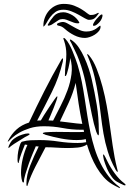

<svg xmlns="http://www.w3.org/2000/svg" viewBox="-20 -938 666 987"><path d="M347 -716Q345 -719 341.5 -725.5Q338 -732 340 -734Q342 -736 346.5 -733Q351 -730 352 -729Q370 -716 385.5 -693Q401 -670 413.5 -642.5Q426 -615 436 -585Q446 -555 452 -528Q467 -462 477.5 -398Q488 -334 488 -266Q488 -264 488.5 -254Q489 -244 485 -242Q482 -244 478.5 -252Q475 -260 474 -263Q462 -300 452.5 -347.5Q443 -395 435 -434Q429 -464 424 -491.5Q419 -519 412.5 -545Q406 -571 397.5 -597.5Q389 -624 377 -653Q375 -657 370.5 -667Q366 -677 361 -687Q356 -697 352 -705.5Q348 -714 347 -716ZM587 25Q576 19 572 17.5Q568 16 557 9Q533 -5 513 -27.5Q493 -50 477 -77Q461 -104 448.5 -134.5Q436 -165 427 -195Q407 -182 379.5 -179.5Q352 -177 329 -177Q300 -177 271.5 -179Q243 -181 214 -181Q186 -129 161.5 -80.5Q137 -32 123 10Q123 11 122 14.5Q121 18 119 18Q116 18 116 11Q116 4 116 2Q116 -38 135.5 -87.5Q155 -137 179 -185L164 -186Q158 -172 147.5 -147Q137 -122 127.5 -95Q118 -68 110.5 -43Q103 -18 103 -3Q103 0 100 0Q96 0 94 -6.5Q92 -13 90.5 -21Q89 -29 88.5 -37.5Q88 -46 88 -49Q88 -84 97 -122.5Q106 -161 121 -193L108 -195Q99 -173 91 -151.5Q83 -130 77 -107Q77 -105 76 -102Q75 -99 73 -100Q71 -104 70.5 -109.5Q70 -115 70 -119Q70 -161 85 -200Q90 -210 95 -210Q116 -216 137.5 -217Q159 -218 182 -218Q232 -218 281 -210.5Q330 -203 379 -203Q403 -203 423 -207L421 -223Q410 -220 397.5 -219Q385 -218 374 -218Q335 -218 293.5 -226Q252 -234 214 -245Q212 -247 206 -248.5Q200 -250 200 -253Q200 -255 206 -256.5Q212 -258 214 -258Q228 -259 241.5 -259.5Q255 -260 269 -260Q292 -260 315 -259.5Q338 -259 362 -259Q374 -259 387 -259Q400 -259 412 -260L410 -271H397Q349 -271 301.5 -280Q254 -289 206 -289Q165 -289 133.5 -279Q102 -269 79.5 -256Q57 -243 43 -230Q29 -217 23 -211Q21 -210 21 -210Q20 -210 20 -212Q20 -213 21 -214Q39 -249 65 -272.5Q91 -296 129 -308Q167 -389 207.5 -469Q248 -549 293 -627Q294 -629 297 -633.5Q300 -638 303 -638Q304 -637 304 -636V-634Q304 -626 303 -622Q284 -541 247 -466Q210 -391 171 -318L190 -319Q193 -325 205.5 -345Q218 -365 232.5 -386.5Q247 -408 259 -425.5Q271 -443 274 -443L275 -440Q275 -435 269 -418Q263 -401 255 -381Q247 -361 239.5 -343.5Q232 -326 229 -319Q235 -319 241 -318.5Q247 -318 253 -318Q271 -354 291.5 -393.5Q312 -433 327 -474Q342 -515 347.5 -557Q353 -599 341 -640Q341 -635 338.5 -620Q336 -605 332 -588.5Q328 -572 324 -559.5Q320 -547 316 -547Q313 -547 313.5 -551Q314 -555 314 -556Q314 -582 317.5 -607.5Q321 -633 321 -659Q321 -694 310 -727Q310 -728 307 -735.5Q304 -743 309 -743Q311 -743 316 -738Q326 -728 335.5 -711Q345 -694 353 -674.5Q361 -655 368 -636Q375 -617 379 -604Q392 -561 400.5 -517.5Q409 -474 415.5 -430.5Q422 -387 429 -343Q436 -299 445 -256Q454 -214 466.5 -174Q479 -134 497 -98Q515 -62 538.5 -31.5Q562 -1 593 22Q598 27 596.5 28.5Q595 30 587 25ZM585 -60Q586 -54 584 -54.5Q582 -55 579.5 -58Q577 -61 574.5 -65Q572 -69 572 -70Q548 -114 534 -159.5Q520 -205 512 -251.5Q504 -298 498.5 -345.5Q493 -393 485.5 -442.5Q478 -492 466 -543Q454 -594 432 -647Q431 -649 429 -654Q427 -659 429 -660Q431 -660 434 -657L438 -653Q460 -627 477 -584Q494 -541 507 -492Q520 -443 528.5 -395Q537 -347 542 -311Q550 -254 559 -191Q568 -128 582 -72ZM288 -314Q317 -311 345.5 -307Q374 -303 403 -301Q392 -354 384 -406Q376 -458 369 -512Q356 -460 333.5 -411Q311 -362 288 -314ZM617 14Q597 5 582 -3.5Q567 -12 556 -27Q539 -50 529.5 -73Q520 -96 514 -116Q512 -124 510.5 -134Q509 -144 511 -144Q515 -144 521 -131Q527 -118 532 -109Q547 -78 570 -46.5Q593 -15 620 5Q628 12 625 14Q622 16 617 14ZM26 -178Q26 -178 24 -178H23Q23 -181 24 -184Q25 -187 26 -190Q34 -207 41.5 -215.5Q49 -224 66 -234Q76 -240 94 -246Q112 -252 123 -252Q125 -252 128.5 -251.5Q132 -251 132 -248Q132 -245 121.5 -240Q111 -235 108 -233Q70 -210 52 -198Q34 -186 26 -178ZM273 -813Q271 -816 281 -820Q291 -824 300 -825Q311 -826 325 -818.5Q339 -811 355 -801.5Q371 -792 388.5 -784Q406 -776 423 -776Q441 -776 453.5 -780.5Q466 -785 474 -790.5Q482 -796 487.5 -801Q493 -806 496 -806Q496 -805 496.5 -803.5Q497 -802 497 -801Q497 -789 488.5 -778.5Q480 -768 467.5 -760Q455 -752 441 -747.5Q427 -743 417 -743Q389 -743 362 -756.5Q335 -770 315 -788Q305 -797 298 -800.5Q291 -804 285.5 -805Q280 -806 277 -807Q274 -808 273 -813ZM203 -806Q203 -828 211 -848.5Q219 -869 233 -884.5Q247 -900 266 -909Q285 -918 308 -918Q338 -918 361 -909Q384 -900 400.5 -889.5Q417 -879 428 -870Q439 -861 445 -861Q455 -861 462 -862.5Q469 -864 480 -870Q483 -872 486 -872Q489 -872 487 -868Q474 -849 464 -842.5Q454 -836 437 -836Q430 -836 416 -844Q402 -852 384.5 -862Q367 -872 346.5 -880Q326 -888 306 -888Q281 -888 265 -876.5Q249 -865 238 -850Q227 -835 219.5 -821Q212 -807 204 -801Q203 -802 203 -806ZM458 -810Q458 -814 463.5 -823Q469 -832 476.5 -840.5Q484 -849 491 -856Q498 -863 503 -864Q507 -864 507 -859Q507 -852 503 -842.5Q499 -833 492 -825Q485 -817 477 -811Q469 -805 462 -805Q458 -805 458 -810ZM306 -875Q317 -875 329.5 -870.5Q342 -866 353.5 -859Q365 -852 374 -842Q383 -832 388 -822Q387 -818 381 -818Q370 -818 360 -821.5Q350 -825 340.5 -829Q331 -833 321.5 -836.5Q312 -840 302 -840Q290 -840 281 -834.5Q272 -829 263.5 -823Q255 -817 246 -811.5Q237 -806 226 -806V-812Q240 -836 257 -855.5Q274 -875 306 -875Z"/></svg>

Font: Akronim
Style: Regular
Weight: 400
Designer: Grzegorz Klimczewski
Foundry: Fonty.PL
Version: Version 1.002